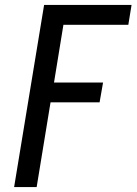

<svg xmlns="http://www.w3.org/2000/svg" viewBox="-20 -755 551 775"><path d="M37 0 158 -735H511L498 -655H236L198 -422H396L382 -342H184L128 0Z"/></svg>

Font: Iosevka Medium
Style: Italic
Weight: 500
Italic angle: -9°
Monospace: yes
Designer: Belleve Invis
Foundry: Belleve Invis
Version: Version 32.5.0; ttfautohint (v1.8.4)